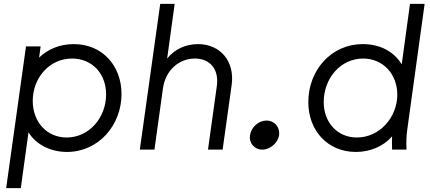

<svg xmlns="http://www.w3.org/2000/svg" viewBox="-20 -777 2235 997"><path d="M12 200H88L128 -90C167 -26 243 12 328 12C490 12 611 -125 611 -289C611 -434 513 -548 363 -548C291 -548 229 -522 183 -478L191 -536H115ZM150 -253C150 -371 235 -473 354 -473C459 -473 531 -394 531 -287C531 -166 443 -63 326 -63C224 -63 150 -143 150 -253Z M706 0H782L826 -317C839 -413 910 -473 992 -473C1070 -473 1118 -418 1106 -331L1060 0H1136L1183 -336C1200 -460 1123 -548 1008 -548C944 -548 886 -521 848 -473L887 -757H812Z M1342 0C1383 0 1423 -35 1429 -74C1435 -117 1405 -151 1364 -151C1323 -151 1284 -117 1278 -74C1272 -35 1301 0 1342 0Z M1828 12C1902 12 1971 -17 2016 -69C2015 -47 2015 -25 2016 0H2091C2089 -42 2090 -72 2096 -113L2185 -757H2109L2066 -443C2026 -508 1956 -548 1863 -548C1701 -548 1581 -413 1581 -247C1581 -97 1683 12 1828 12ZM1661 -247C1661 -369 1747 -473 1866 -473C1968 -473 2043 -393 2043 -286C2043 -167 1951 -63 1833 -63C1732 -63 1661 -141 1661 -247Z"/></svg>

Font: Mluvka
Style: Italic
Weight: 400
Italic angle: -8°
Designer: Modified by Jiří Krblich, Original typeface by Gumpita Rahayu
Foundry: Gumpita Rahayu & Jiří Krblich
Version: Version 2.000;Glyphs 3.1.1 (3134)